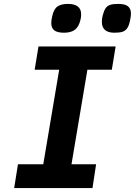

<svg xmlns="http://www.w3.org/2000/svg" viewBox="-20 -963 690 983"><path d="M72 -122H201.5L283 -606H157.5L177 -725H572L552.5 -606H427.5L346 -122H472L453.5 0H52.5ZM242.5 -845.5Q242.5 -860 247 -878.5Q255 -916.5 274.2 -929.8Q293.5 -943 327.5 -943Q395.5 -943 395.5 -889.5Q395.5 -874 391.5 -859.5Q383 -825 362.8 -810.2Q342.5 -795.5 308 -795.5Q273.5 -795.5 258 -807.5Q242.5 -819.5 242.5 -845.5ZM501.5 -851.5Q501.5 -866.5 506 -884.5Q512 -908 520.5 -920.5Q529 -933 543.8 -938Q558.5 -943 585 -943Q620 -943 635.2 -930.8Q650.5 -918.5 650.5 -893Q650.5 -880 645.5 -856.5Q640 -830.5 630.5 -817.5Q621 -804.5 606.2 -800Q591.5 -795.5 565.5 -795.5Q501.5 -795.5 501.5 -851.5Z"/></svg>

Font: JuliaMono ExtraBold
Style: Italic
Weight: 800
Italic angle: -9°
Monospace: yes
Designer: cormullion
Foundry: corm
Version: Version 0.057; ttfautohint (v1.8.4)